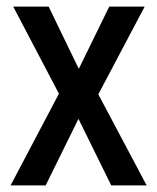

<svg xmlns="http://www.w3.org/2000/svg" viewBox="-20 -560 474 580"><path d="M158 -277 20 -540H127L218 -352L310 -540H417L277 -275L423 0H316L217 -201L118 0H12Z"/></svg>

Font: Noto Sans Malayalam Condensed Medium
Style: Regular
Weight: 500
Width: 3
Designer: Jelle Bosma - Monotype Design Team
Foundry: Monotype Imaging Inc.
Version: Version 2.104; ttfautohint (v1.8.4.7-5d5b)